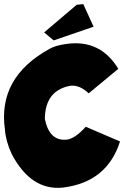

<svg xmlns="http://www.w3.org/2000/svg" viewBox="-27 -914 606 937"><path d="M297.9 -699.7Q462.9 -722.7 550.3 -578.1L405.8 -458.5Q359.9 -502 314 -495.1Q192.9 -471.2 191.9 -333.5Q214.4 -222.2 301.3 -232.9Q340.3 -238.8 391.6 -295.4L558.6 -223.6Q496.1 -25.4 280.3 1.5Q124.5 17.6 30.3 -162.1Q1.5 -223.6 -2.9 -281.2Q-39.1 -536.1 214.4 -675.3Q241.7 -691.9 297.9 -699.7ZM347.2 -890.6 379.4 -894 429.7 -783.7 234.9 -716.8 188.5 -755.9Z"/></svg>

Font: Lapsus Pro (theguybrush.com)
Style: Bold
Weight: 700
Designer: Jose Roses
Version: Version 1.00 February 9, 2018, initial release